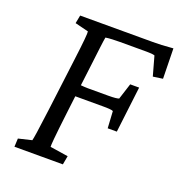

<svg xmlns="http://www.w3.org/2000/svg" viewBox="-126 -802 850 909"><g transform="rotate(20 298.5 -347.5)"><path d="M46 0H290L298 -44L207 -58C206 -67 209 -106 224 -232L235 -323H373C400 -323 419 -322 426 -318L431 -233H477L505 -465H460L434 -384C426 -381 411 -379 380 -379H278C267 -379 255 -380 242 -381L255 -486C263 -552 271 -621 274 -633C291 -636 324 -637 346 -637H481C497 -637 513 -636 521 -633L548 -536L597 -543L594 -695C548 -691 521 -690 492 -690H126L118 -649L186 -632C188 -624 184 -579 172 -485L139 -222C125 -112 118 -67 115 -58L48 -42Z"/></g></svg>

Font: TPK Tissa Web
Style: Italic
Weight: 400
Italic angle: -7°
Designer: Jacques Le Bailly, Suppakit Chalermlarp | Katatrad Co.,Ltd.
Foundry: Jacques Le Bailly, Cadson Demak Co.,Ltd.
Version: Version 5.000;Glyphs 3.1.2 (3151)